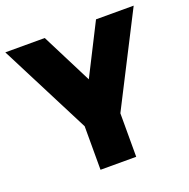

<svg xmlns="http://www.w3.org/2000/svg" viewBox="-127 -798 900 915"><g transform="rotate(-20 322.5 -340.5)"><path d="M362 -351H288L455 -681H646L405 -209L411 -291V0H230V-291L236 -209L-5 -681H195Z"/></g></svg>

Font: Gabarito Black
Style: Regular
Weight: 900
Designer: Leandro Assis / Alvaro Franca / Felipe Casaprima
Foundry: Naipe Foundry
Version: Version 1.000